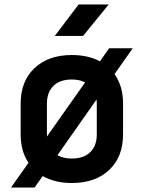

<svg xmlns="http://www.w3.org/2000/svg" viewBox="-20 -805 640 855"><path d="M29 30 107 -80Q72 -132 72 -206V-344Q72 -443 133.5 -501.5Q195 -560 300 -560Q372 -560 425 -532L466 -590H571L490 -475Q528 -421 528 -345V-206Q528 -107 466.5 -48.5Q405 10 300 10Q225 10 170 -21L134 30ZM189 -206Q189 -206 189 -205Q189 -204 189 -197L359 -438Q334 -451 300 -451Q247 -451 218 -422.5Q189 -394 189 -344ZM300 -99Q353 -99 382 -127.5Q411 -156 411 -206V-344Q411 -354 410 -362L236 -114Q262 -99 300 -99ZM224 -645 330 -785H464L350 -645Z"/></svg>

Font: Tiny
Style: Bold
Weight: 700
Monospace: yes
Designer: Philipp Nurullin, Konstantin Bulenkov
Foundry: JetBrains
Version: Version 2.251; ttfautohint (v1.8.4.7-5d5b)